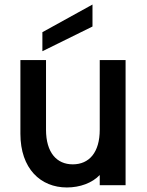

<svg xmlns="http://www.w3.org/2000/svg" viewBox="-20 -817 649 847"><path d="M534 0V-552H420V-245C420 -144 373 -92 301 -92C230 -92 183 -144 183 -245V-552H70V-227C70 -73 159 10 275 10C333 10 387 -10 420 -45V0ZM167 -591 388 -700V-797L167 -675Z"/></svg>

Font: Malmofest Medium
Style: Regular
Weight: 500
Designer: Jonny Pinhorn (Poppins), Kolossal
Version: Version 1.004;Glyphs 3.1.2 (3151)